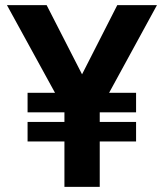

<svg xmlns="http://www.w3.org/2000/svg" viewBox="-20 -725 636 745"><path d="M363 -291 240 -322 435 -705H589ZM230 0V-336H367V0ZM87 -176V-252H508V-176ZM87 -289V-365H508V-289ZM234 -291 7 -705H161L357 -322Z"/></svg>

Font: Figtree Light
Style: Bold
Weight: 700
Version: Version 2.002